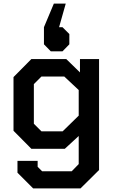

<svg xmlns="http://www.w3.org/2000/svg" viewBox="-20 -826 635 1066"><path d="M530 -498V118L427 220H164L77 133V67H189V100L214 125H378L417 85V-71L340 0H154L55 -100V-398L154 -498H348L424 -424V-498ZM417 -326 337 -401H210L168 -359V-139L210 -97H328L417 -184ZM308 -675H327L365 -637V-580L327 -541H262L224 -580V-675L279 -806H345Z"/></svg>

Font: Chakra Petch SemiBold
Style: Regular
Weight: 600
Designer: Katatrad Aksorn Co.,Ltd.
Foundry: Cadson Demak Co.,Ltd.
Version: Version 1.000; ttfautohint (v1.6)